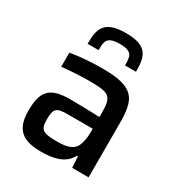

<svg xmlns="http://www.w3.org/2000/svg" viewBox="-175 -854 917 982"><g transform="rotate(30 283.5 -363.5)"><path d="M285 -735C153 -735 141 -674 141 -589H206C206 -641 208 -671 285 -671C362 -671 362 -641 362 -589H427C427 -674 417 -735 285 -735ZM209 8C269 8 347 0 380 -66H386L390 0H487V-316C487 -461 462 -518 272 -518C206 -518 139 -513 83 -503V-420C114 -424 191 -429 235 -429C360 -429 381 -423 381 -319V-295C323 -297 235 -299 208 -299C85 -299 50 -257 50 -141C50 -28 104 8 209 8ZM257 -78C169 -78 154 -89 154 -151C154 -216 168 -226 235 -226H381V-208C381 -168 375 -139 363 -117C345 -86 307 -78 257 -78Z"/></g></svg>

Font: Saira UNSAM Medium
Style: Regular
Weight: 500
Designer: Hector Gatti with collaboration of the Omnibus-Type team
Foundry: Omnibus-Type
Version: Version 0.072;PS 000.072;hotconv 1.0.88;makeotf.lib2.5.64775